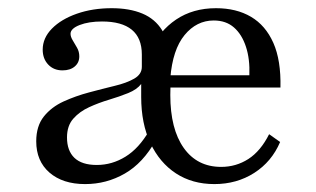

<svg xmlns="http://www.w3.org/2000/svg" viewBox="-20 -447 786 478"><path d="M513.7 11.3Q458.9 11.3 418.1 -15.3Q377.4 -41.9 354.4 -90.7Q331.5 -139.5 331.5 -205.6Q331.5 -271 354 -320.6Q376.6 -370.2 418.5 -398.4Q460.5 -426.6 517.7 -426.6Q568.5 -426.6 604.8 -405.2Q641.1 -383.9 660.5 -340.3Q679.8 -296.8 678.2 -229H374.2L373.4 -259.7H600.8Q602.4 -300 592.3 -330.6Q582.3 -361.3 562.5 -378.6Q542.7 -396 512.1 -396Q469.4 -396 439.5 -359.7Q409.7 -323.4 404 -252.4L405.6 -250Q404.8 -241.9 404.4 -232.7Q404 -223.4 404 -210.5Q404 -125.8 437.5 -78.6Q471 -31.5 530.6 -31.5Q567.7 -31.5 598.4 -51.2Q629 -71 650 -112.9L677.4 -93.5Q656.5 -44.4 612.9 -16.5Q569.4 11.3 513.7 11.3ZM221 -36.3Q258.9 -36.3 292.3 -56.9Q325.8 -77.4 351.6 -121.8L331.5 -204.8V-237.9Q321 -224.2 299.2 -215.3Q277.4 -206.5 251.6 -198.8Q225.8 -191.1 202 -180.2Q178.2 -169.4 162.5 -151.6Q146.8 -133.9 146.8 -104.8Q146.8 -71.8 165.3 -54Q183.9 -36.3 221 -36.3ZM191.9 11.3Q136.3 11.3 103.2 -17.3Q70.2 -46 70.2 -95.2Q70.2 -133.1 89.1 -156.9Q108.1 -180.6 138.3 -194.4Q168.5 -208.1 201.6 -216.9Q234.7 -225.8 264.9 -233.1Q295.2 -240.3 314.1 -251.2Q333.1 -262.1 333.1 -280.6V-311.3Q333.1 -352.4 308.1 -373Q283.1 -393.5 233.9 -393.5Q200.8 -393.5 178.2 -384.7Q155.6 -375.8 155.6 -362.9Q155.6 -355.6 160.9 -346.8Q166.1 -337.9 171.8 -328.2Q177.4 -318.5 177.4 -306.5Q177.4 -291.1 166.1 -281.5Q154.8 -271.8 135.5 -271.8Q113.7 -271.8 100 -286.3Q86.3 -300.8 86.3 -323.4Q86.3 -352.4 109.3 -375.8Q132.3 -399.2 171.4 -412.9Q210.5 -426.6 258.1 -426.6Q302.4 -426.6 334.3 -413.3Q366.1 -400 383.5 -371.8Q400.8 -343.5 400.8 -297.6L367.7 -97.6Q336.3 -41.1 290.7 -14.9Q245.2 11.3 191.9 11.3Z"/></svg>

Font: Playfair 12pt Light
Style: Regular
Weight: 300
Designer: Claus Eggers Sørensen
Foundry: Claus Eggers Sørensen
Version: Version 2.000;gftools[0.9.28]